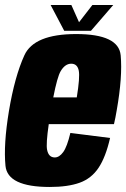

<svg xmlns="http://www.w3.org/2000/svg" viewBox="-20 -739 503 764"><path d="M178 5Q10 5 1.8 -79.2Q-6.5 -163.5 15.5 -297Q38.5 -434.5 77 -519Q115.5 -603.5 283 -603.5Q452.5 -603.5 460.2 -518.8Q468 -434 444.5 -300.5Q439.5 -270 433.5 -245H174Q162.5 -165.5 167.5 -142.5Q173.5 -112.5 198 -112.5Q216 -112.5 231.5 -133.8Q247 -155 260 -210L418 -190Q400.5 -113.5 372 -71Q343.5 -28.5 296.8 -11.8Q250 5 178 5ZM192 -351.5H285.5Q298.5 -431.5 293.5 -457.5Q288 -485.5 263.5 -485.5Q239 -485.5 221.5 -456Q208 -433.5 192 -351.5ZM235.5 -616.5 181.5 -719H264L294.5 -650.5L347.5 -719H430.5L342 -616.5Z"/></svg>

Font: Anybody Condensed ExtraBold
Style: Italic
Weight: 800
Width: 3
Italic angle: -10°
Designer: Tyler Finck
Foundry: Etcetera Type Company
Version: Version 1.010; ttfautohint (v1.8.3) -l 8 -r 50 -G 200 -x 14 